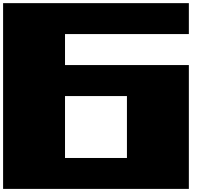

<svg xmlns="http://www.w3.org/2000/svg" viewBox="-20 -1220 1440 1240"><path d="M799.8 -199.7V-599.6H399.9V-199.7ZM0 0V-1199.7H1199.7V-1000H399.9V-799.8H1199.7V0Z"/></svg>

Font: 8-bit HUD
Style: Regular
Weight: 400
Designer: lSPl
Foundry: https://fontstruct.com
Version: Version 1.0